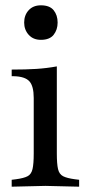

<svg xmlns="http://www.w3.org/2000/svg" viewBox="-20 -700 327 723"><path d="M24 3V-23L40 -25Q70 -29 84 -36.5Q98 -44 102.5 -63.5Q107 -83 107 -122V-331Q107 -376 90.5 -394Q74 -412 32 -413H24V-438Q77 -438 116.5 -440.5Q156 -443 194 -450V-122Q194 -83 198.5 -63.5Q203 -44 217.5 -36.5Q232 -29 262 -25L278 -23V3L151 0ZM134 -550Q105 -550 88 -569Q71 -588 71 -615Q71 -643 88 -661.5Q105 -680 134 -680Q167 -680 182 -661.5Q197 -643 197 -615Q197 -588 182 -569Q167 -550 134 -550Z"/></svg>

Font: Baskervville Medium
Style: Regular
Weight: 500
Version: Version 1.100